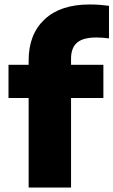

<svg xmlns="http://www.w3.org/2000/svg" viewBox="-20 -838 507 858"><path d="M108 0V-400H18V-548.5H108V-568.5Q108 -684.5 179 -751.2Q250 -818 380 -818Q405 -818 425 -816.5Q445 -815 467 -812V-666.5Q436.5 -670.5 411 -670.5Q351 -670.5 324.2 -647.2Q297.5 -624 297.5 -576V-548.5H442V-400H297.5V0Z"/></svg>

Font: Encode Sans Semi Expanded ExtraBold
Style: Regular
Weight: 800
Width: 6
Designer: Multiple Designers
Foundry: Impallari Type
Version: Version 3.000; ttfautohint (v1.8.3) -l 8 -r 50 -G 200 -x 14 